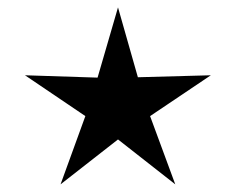

<svg xmlns="http://www.w3.org/2000/svg" viewBox="-20 -596 631 514"><path d="M295.9 -222.7 142.1 -102.5 208.5 -285.2 46.9 -394.5 241.2 -388.2 295.9 -576.2 349.1 -389.2 544.4 -394.5 381.8 -285.2 449.2 -102.5Z"/></svg>

Font: Simplified Naskh
Style: Regular
Weight: 400
Designer: SIL International
Foundry: Arabeyes
Version: 1.02_alpha